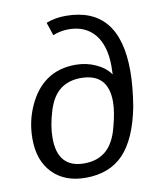

<svg xmlns="http://www.w3.org/2000/svg" viewBox="-83 -791 719 866"><g transform="rotate(-10 276.5 -357.5)"><path d="M240 10Q144 10 88.5 -47.5Q33 -105 33 -204Q33 -283 64 -352Q130 -500 282 -500Q331 -500 374 -480.5Q417 -461 440 -428L441 -464Q441 -560 398.5 -611.5Q356 -663 278 -663Q243 -663 207 -649L187 -709Q228 -725 276 -725Q521 -725 521 -430Q521 -360 506 -268Q478 -125 414 -57.5Q350 10 240 10ZM245 -55Q305 -55 344 -88Q383 -121 401 -191Q420 -260 420 -307Q420 -437 295 -437Q238 -437 200 -407Q162 -377 143 -313Q123 -248 123 -192Q123 -55 245 -55Z"/></g></svg>

Font: Libra Sans
Style: Italic
Weight: 400
Italic angle: -12°
Foundry: Context Ltd
Version: Version 1.002